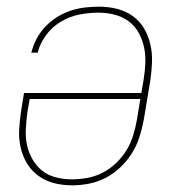

<svg xmlns="http://www.w3.org/2000/svg" viewBox="-20 -548 540 576"><path d="M196 8Q168 8 142.5 1.5Q117 -5 96 -20Q75 -35 61.5 -57Q48 -79 42 -105Q36 -131 37.5 -158.5Q39 -186 43 -213L52 -269H404L411 -310Q415 -334 416 -359Q417 -384 412 -407Q407 -430 395.5 -450.5Q384 -471 365.5 -484.5Q347 -498 323.5 -504Q300 -510 276 -510Q247 -510 218.5 -504.5Q190 -499 163.5 -483.5Q137 -468 118.5 -443Q100 -418 93 -390H74Q79 -411 89.5 -431Q100 -451 116 -468Q132 -485 151.5 -497Q171 -509 192 -516Q213 -523 234.5 -525.5Q256 -528 277 -528Q305 -528 331 -521.5Q357 -515 378 -500Q399 -485 412 -463Q425 -441 431 -415Q437 -389 436 -361.5Q435 -334 431 -307L411 -187Q406 -161 398 -136Q390 -111 375.5 -88Q361 -65 341 -46Q321 -27 297 -14.5Q273 -2 247 3Q221 8 196 8ZM196 -10Q219 -10 243 -14.5Q267 -19 289 -30.5Q311 -42 329.5 -60Q348 -78 360.5 -99Q373 -120 380 -143.5Q387 -167 391 -190L401 -251H69L62 -210Q59 -186 57.5 -161Q56 -136 61 -113Q66 -90 77.5 -70Q89 -50 106.5 -36Q124 -22 147.5 -16Q171 -10 196 -10Z"/></svg>

Font: Iosevka Thin Oblique
Style: Regular
Weight: 100
Italic angle: -9°
Monospace: yes
Designer: Belleve Invis
Foundry: Belleve Invis
Version: Version 32.5.0; ttfautohint (v1.8.4)